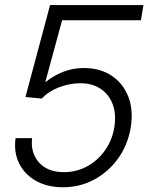

<svg xmlns="http://www.w3.org/2000/svg" viewBox="-20 -748 610 777"><path d="M234.9 9.8Q171.4 9.8 125.5 -16.1Q79.6 -42 57.4 -86.9Q35.2 -131.8 43 -189H109.9Q103 -129.4 137.9 -90.3Q172.9 -51.3 239.3 -51.3Q289.1 -51.3 332 -74.5Q375 -97.7 404.3 -138.7Q433.6 -179.7 442.4 -231.4Q451.2 -285.2 436.3 -325.4Q421.4 -365.7 387.5 -388.4Q353.5 -411.1 305.7 -411.1Q261.2 -411.1 218.3 -394.5Q175.3 -377.9 149.4 -349.1L83 -355.5L182.6 -727.5H560.5L550.3 -666H231.4L163.6 -417H166Q196.3 -441.9 235.6 -457.3Q274.9 -472.7 319.8 -472.7Q384.8 -472.7 431.4 -441.9Q478 -411.1 499.3 -356.7Q520.5 -302.2 508.8 -231Q497.1 -161.6 458.3 -107.2Q419.4 -52.7 361.6 -21.5Q303.7 9.8 234.9 9.8Z"/></svg>

Font: Inter 20pt Light
Style: Italic
Weight: 300
Italic angle: -9.3988°
Version: Version 4.001;git-66647c0bb